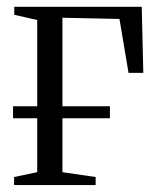

<svg xmlns="http://www.w3.org/2000/svg" viewBox="-20 -532 455 552"><path d="M20.5 0V-23L87 -37V-474.5L21 -489.5V-512.5H387.5L392 -322.5H349.5L323.5 -477.5L159.5 -481V-37L255 -23V0ZM17.5 -226.5H296V-192H17.5Z"/></svg>

Font: Merriweather 120pt Light
Style: Regular
Weight: 300
Version: Version 2.100